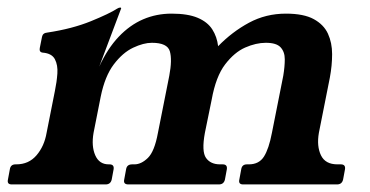

<svg xmlns="http://www.w3.org/2000/svg" viewBox="-47 -487 978 507"><path d="M-16 0Q-29 0 -26 -13L-21 -40Q-19 -53 -6 -53H-4Q29 -53 49.5 -77Q70 -101 76 -136L98 -247Q103 -271 104.5 -293Q106 -315 98 -330.5Q90 -346 66 -348Q56 -349 58 -360L64 -390Q66 -400 78 -401Q144 -411 193 -431Q242 -451 262 -464Q267 -467 270 -467H271Q273 -467 273 -465L215 -311Q237 -359 266.5 -390Q296 -421 331 -436Q366 -451 406 -451Q449 -451 475 -440Q501 -429 513.5 -409.5Q526 -390 529 -365Q566 -403 610.5 -427Q655 -451 708 -451Q755 -451 781.5 -436.5Q808 -422 819 -398Q830 -374 830 -344Q830 -314 824 -282L795 -136Q789 -101 800.5 -77Q812 -53 844 -53H853Q866 -53 864 -40L859 -13Q856 0 843 0H595Q582 0 585 -13L590 -40Q592 -53 605 -53H610Q637 -53 650 -73.5Q663 -94 671 -136L701 -287Q705 -311 705 -330.5Q705 -350 694 -362Q683 -374 655 -374Q629 -374 600.5 -361.5Q572 -349 547.5 -317Q523 -285 512 -224L494 -136Q485 -87 497 -70Q509 -53 534 -53H541Q554 -53 552 -40L547 -13Q544 0 531 0H292Q278 0 281 -13L286 -40Q288 -53 302 -53H308Q326 -53 343.5 -70Q361 -87 370 -136L400 -287Q408 -329 401.5 -351.5Q395 -374 354 -374Q332 -374 304.5 -361Q277 -348 253.5 -317Q230 -286 219 -232L200 -136Q194 -101 204.5 -77Q215 -53 240 -53H242Q255 -53 253 -40L248 -13Q245 0 232 0Z"/></svg>

Font: Young Serif Light
Style: Italic
Weight: 300
Italic angle: -10.979°
Designer: Bastien Sozeau
Foundry: NBR — Bastien Sozeau
Version: Version 5.001